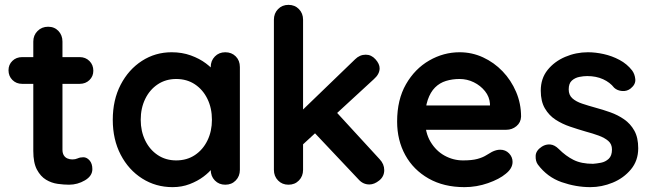

<svg xmlns="http://www.w3.org/2000/svg" viewBox="-20 -760 2681 790"><path d="M71 -525H308Q332 -525 348 -509Q364 -493 364 -469Q364 -446 348 -430.5Q332 -415 308 -415H71Q47 -415 31 -431Q15 -447 15 -471Q15 -494 31 -509.5Q47 -525 71 -525ZM178 -650Q204 -650 220.5 -632.5Q237 -615 237 -589V-144Q237 -130 242.5 -121Q248 -112 257.5 -108Q267 -104 278 -104Q290 -104 300 -108.5Q310 -113 323 -113Q337 -113 348.5 -100Q360 -87 360 -64Q360 -36 329.5 -18Q299 0 264 0Q243 0 217.5 -3.5Q192 -7 169.5 -20.5Q147 -34 132 -62Q117 -90 117 -139V-589Q117 -615 134.5 -632.5Q152 -650 178 -650Z M907 -545Q933 -545 950 -528Q967 -511 967 -484V-61Q967 -35 950 -17.5Q933 0 907 0Q881 0 864 -17.5Q847 -35 847 -61V-110L869 -101Q869 -88 855 -69.5Q841 -51 817 -33Q793 -15 760.5 -2.5Q728 10 690 10Q621 10 565 -25.5Q509 -61 476.5 -123.5Q444 -186 444 -267Q444 -349 476.5 -411.5Q509 -474 564 -509.5Q619 -545 686 -545Q729 -545 765 -532Q801 -519 827.5 -499Q854 -479 868.5 -458.5Q883 -438 883 -424L847 -411V-484Q847 -510 864 -527.5Q881 -545 907 -545ZM705 -100Q749 -100 782 -122Q815 -144 833.5 -182Q852 -220 852 -267Q852 -315 833.5 -353Q815 -391 782 -413Q749 -435 705 -435Q662 -435 629 -413Q596 -391 577.5 -353Q559 -315 559 -267Q559 -220 577.5 -182Q596 -144 629 -122Q662 -100 705 -100Z M1167 0Q1141 0 1124 -17.5Q1107 -35 1107 -61V-679Q1107 -705 1124 -722.5Q1141 -740 1167 -740Q1193 -740 1210 -722.5Q1227 -705 1227 -679V-61Q1227 -35 1210 -17.5Q1193 0 1167 0ZM1485 -535Q1508 -535 1525 -516Q1542 -497 1542 -479Q1542 -455 1518 -434L1217 -157L1212 -295L1441 -516Q1460 -535 1485 -535ZM1500 -1Q1474 -1 1456 -21L1271 -217L1362 -301L1542 -105Q1561 -85 1561 -60Q1561 -34 1540.5 -17.5Q1520 -1 1500 -1Z M1891 10Q1806 10 1743.5 -25.5Q1681 -61 1647.5 -122Q1614 -183 1614 -260Q1614 -350 1650.5 -413.5Q1687 -477 1746 -511Q1805 -545 1871 -545Q1922 -545 1967.5 -524Q2013 -503 2048 -466.5Q2083 -430 2103.5 -382Q2124 -334 2124 -280Q2123 -256 2105 -241Q2087 -226 2063 -226H1681L1651 -326H2018L1996 -306V-333Q1994 -362 1975.5 -385Q1957 -408 1929.5 -421.5Q1902 -435 1871 -435Q1841 -435 1815 -427Q1789 -419 1770 -400Q1751 -381 1740 -349Q1729 -317 1729 -268Q1729 -214 1751.5 -176.5Q1774 -139 1809.5 -119.5Q1845 -100 1885 -100Q1922 -100 1944 -106Q1966 -112 1979.5 -120.5Q1993 -129 2004 -135Q2022 -144 2038 -144Q2060 -144 2074.5 -129Q2089 -114 2089 -94Q2089 -67 2061 -45Q2035 -23 1988 -6.5Q1941 10 1891 10Z M2193 -83Q2183 -97 2184 -119Q2185 -141 2210 -157Q2226 -167 2244 -165.5Q2262 -164 2279 -147Q2308 -118 2340 -102Q2372 -86 2420 -86Q2435 -87 2453 -90.5Q2471 -94 2484.5 -106.5Q2498 -119 2498 -145Q2498 -167 2483 -180Q2468 -193 2443.5 -202Q2419 -211 2389 -219Q2358 -228 2325.5 -239Q2293 -250 2266 -267.5Q2239 -285 2222 -314Q2205 -343 2205 -387Q2205 -437 2233 -472Q2261 -507 2305.5 -526Q2350 -545 2399 -545Q2430 -545 2464 -537.5Q2498 -530 2529 -513.5Q2560 -497 2581 -470Q2592 -455 2594 -434Q2596 -413 2575 -396Q2560 -384 2540 -385.5Q2520 -387 2507 -399Q2490 -421 2461.5 -434Q2433 -447 2396 -447Q2381 -447 2363.5 -443.5Q2346 -440 2333 -428.5Q2320 -417 2320 -392Q2320 -369 2335 -355.5Q2350 -342 2375.5 -333.5Q2401 -325 2430 -317Q2460 -309 2491 -298Q2522 -287 2548 -269Q2574 -251 2590 -222.5Q2606 -194 2606 -150Q2606 -99 2576 -63Q2546 -27 2501 -8.5Q2456 10 2409 10Q2350 10 2291 -10.5Q2232 -31 2193 -83Z"/></svg>

Font: Quicksand Variable Light
Style: Regular
Weight: 300
Designer: Andrew Paglinawan
Foundry: Andrew Paglinawan
Version: Version 3.004